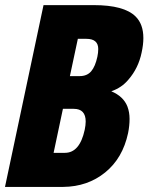

<svg xmlns="http://www.w3.org/2000/svg" viewBox="-23 -734 596 754"><path d="M345.2 -713.9Q464.4 -713.9 509.3 -669.4Q540 -639.2 540 -584.5Q540 -558.6 533.2 -527.8Q520.5 -466.3 481.4 -421.4Q455.1 -389.6 414.1 -375.5Q461.9 -355.5 477.5 -315.4Q485.8 -293.5 485.8 -266.8Q485.8 -240.2 480 -211.4Q459 -112.8 390.1 -56.9Q321.3 -1 225.6 0H-3.4L147.9 -713.9ZM290 -435.1Q318.8 -435.1 335 -453.9Q351.1 -472.7 359.4 -511.2Q362.8 -527.3 362.8 -541.5Q362.8 -581.5 316.4 -581.5H282.7L251.5 -435.1ZM231.9 -133.8Q290 -133.8 309.6 -224.1Q313.5 -242.7 313.5 -256.8Q313.5 -306.6 266.6 -306.6H224.1L187.5 -133.8Z"/></svg>

Font: Open Sans Hebrew Condensed Extra Bold
Style: Italic
Weight: 800
Width: 3
Italic angle: -12°
Foundry: Ascender Corporation, Yanek Iontef
Version: Version 2.001;PS 002.001;hotconv 1.0.70;makeotf.lib2.5.58329